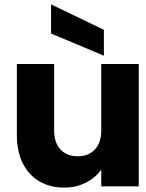

<svg xmlns="http://www.w3.org/2000/svg" viewBox="-20 -850 664 876"><path d="M613 -558V0H442V-76Q416 -39 371.5 -16.5Q327 6 273 6Q209 6 160 -22.5Q111 -51 84 -105Q57 -159 57 -232V-558H227V-255Q227 -199 256 -168Q285 -137 334 -137Q384 -137 413 -168Q442 -199 442 -255V-558ZM454 -714V-596L213 -697V-830Z"/></svg>

Font: Poppins A&M
Style: Bold-A&M
Weight: 700
Designer: Ninad Kale (Devanagari), Jonny Pinhorn (Latin)
Foundry: Indian Type Foundry
Version: 4.004